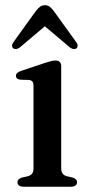

<svg xmlns="http://www.w3.org/2000/svg" viewBox="-20 -705 343 725"><path d="M211.1 -455.3V-69.9Q211.1 -56.4 216.4 -49.6Q221.7 -42.8 231.4 -39.8L253.4 -34.8Q261.9 -32.2 266.4 -27.9Q270.9 -23.5 270.9 -16.6Q270.9 -8.9 264.9 -4.5Q258.9 0 248.2 0H68.2Q57.8 0 51.9 -4.5Q46.1 -8.9 46.1 -16.6Q46.1 -23.2 50.4 -27.6Q54.8 -31.9 62.8 -34.5L86.4 -39.8Q96.1 -43.1 101.3 -49.6Q106.5 -56.1 106.5 -69.6V-380.4Q106.5 -391.9 102.6 -396.8Q98.7 -401.7 90.1 -403.1L56.3 -404.1Q48 -405.7 44.1 -409.1Q40.2 -412.6 40.2 -418.6Q40.2 -425 44.8 -429.4Q49.5 -433.8 60.1 -437.4L150.9 -467.8Q165 -472.4 173.8 -474.5Q182.5 -476.5 190.6 -476.5Q200.3 -476.5 205.7 -471Q211.1 -465.4 211.1 -455.3ZM167.6 -621.2H131.2L244.5 -525.5Q251.6 -520.3 258.2 -519.8Q264.9 -519.3 269.3 -523Q273.1 -526.5 273.2 -532.7Q273.3 -538.9 267.5 -546.4L182.9 -663.6Q174.8 -674.2 167.5 -679.8Q160.2 -685.4 149.7 -685.4Q139.2 -685.4 131.5 -679.8Q123.9 -674.2 115.5 -663.6L31.2 -546.4Q25.4 -538.9 25.5 -532.7Q25.6 -526.5 29.4 -523Q34.2 -519.3 40.7 -519.8Q47.3 -520.3 54.4 -525.5Z"/></svg>

Font: Fraunces
Style: Regular
Weight: 900
Version: Version 1.000;[b76b70a41]